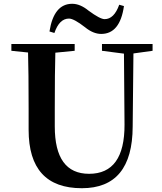

<svg xmlns="http://www.w3.org/2000/svg" viewBox="-20 -974 857 1013"><path d="M634 -942Q613 -795 514 -795Q472 -795 429 -830Q370 -876 344 -876Q293 -876 267 -800L241 -808Q264 -954 361 -954Q403 -954 447 -918Q508 -873 532 -873Q582 -873 609 -949ZM785 -706 684 -692 680 -306Q679 19 412 19Q131 19 131 -289V-400Q131 -598 128 -697L40 -706V-742H374V-706L272 -696Q269 -599 269 -400V-307Q269 -57 450 -57Q638 -57 637 -317L634 -691L518 -706V-742H785Z"/></svg>

Font: Source Han Serif JP
Style: Bold
Weight: 700
Designer: Ryoko NISHIZUKA  (kana & ideographs); Frank Grießhammer (Latin, Greek & Cyrillic); Wenlong ZHANG  (bopomofo); Sandoll Co
Foundry: Adobe Systems Incorporated
Version: Version 1.000;PS 1;hotconv 16.6.53;makeotf.lib2.5.65590